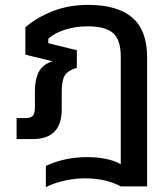

<svg xmlns="http://www.w3.org/2000/svg" viewBox="-20 -570 687 787"><path d="M168 110Q245 74 338 74Q379 74 415 81.5Q451 89 475 103V-338Q475 -406 444 -434Q413 -462 339 -462Q289 -462 245.5 -448Q202 -434 178 -411V-393L295 -364V-292Q258 -281 245.5 -260.5Q233 -240 233 -194V-122Q233 0 115 0H48V-86H85Q106 -86 114.5 -95.5Q123 -105 123 -128V-195Q123 -243 138 -273.5Q153 -304 194 -319L84 -346V-458Q128 -497 194.5 -523.5Q261 -550 342 -550Q461 -550 522 -498Q583 -446 583 -335V194H475Q414 161 327 161Q286 161 244 170.5Q202 180 168 197Z"/></svg>

Font: Kanit
Style: Regular
Weight: 400
Designer: Katatrad Team
Foundry: Cadson Demak
Version: Version 1.001